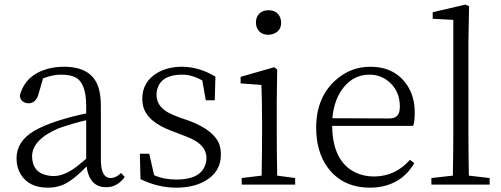

<svg xmlns="http://www.w3.org/2000/svg" viewBox="-20 -823 2234 856"><path d="M364.3 -115.2V-287.1Q305.7 -273.4 241.2 -251Q125 -201.2 123 -127.9Q123 -54.7 191.4 -41Q204.1 -38.1 218.8 -38.1Q267.6 -38.1 324.2 -82Q341.8 -95.7 364.3 -115.2ZM519.5 -51.8 536.1 -34.2Q502.9 11.7 454.1 11.7Q385.7 11.7 369.1 -63.5Q367.2 -72.3 366.2 -81.1Q298.8 -11.7 252.9 3.9Q225.6 13.7 193.4 13.7Q108.4 13.7 72.3 -45.9Q53.7 -77.1 53.7 -117.2Q53.7 -192.4 131.8 -239.3Q168.9 -260.7 225.6 -280.3Q293 -302.7 364.3 -317.4V-349.6Q364.3 -452.1 317.4 -477.5Q293 -490.2 251 -490.2Q214.8 -490.2 171.9 -473.6L151.4 -402.3Q139.6 -363.3 107.4 -362.3Q72.3 -364.3 68.4 -396.5Q91.8 -487.3 190.4 -515.6Q225.6 -525.4 265.6 -525.4Q388.7 -525.4 418.9 -433.6Q429.7 -398.4 429.7 -349.6V-112.3Q429.7 -37.1 464.8 -30.3Q469.7 -29.3 475.6 -29.3Q498 -30.3 519.5 -51.8Z M781.2 -298.8 824.2 -284.2Q937.5 -241.2 959 -175.8Q964.8 -156.2 964.8 -133.8Q964.8 -54.7 891.6 -14.6Q839.8 13.7 765.6 13.7Q684.6 13.7 606.4 -24.4L603.5 -137.7H645.5L667 -42Q710 -22.5 766.6 -22.5Q871.1 -22.5 894.5 -85.9Q900.4 -101.6 900.4 -118.2Q900.4 -167 848.6 -196.3Q827.1 -209 793.9 -220.7L745.1 -239.3Q635.7 -280.3 618.2 -349.6Q614.3 -365.2 614.3 -381.8Q614.3 -459 682.6 -499Q728.5 -525.4 793 -525.4Q869.1 -524.4 940.4 -481.4L937.5 -376H897.5L881.8 -464.8Q835 -490.2 792 -490.2Q703.1 -490.2 682.6 -430.7Q677.7 -417 677.7 -401.4Q677.7 -351.6 726.6 -323.2Q747.1 -311.5 781.2 -298.8Z M1176.8 -668Q1138.7 -668 1125 -700.2Q1121.1 -710 1121.1 -721.7Q1121.1 -761.7 1156.2 -774.4Q1167 -777.3 1176.8 -777.3Q1215.8 -777.3 1229.5 -744.1Q1233.4 -733.4 1233.4 -721.7Q1233.4 -684.6 1198.2 -671.9Q1187.5 -668 1176.8 -668ZM1215.8 -40 1295.9 -29.3V0H1057.6V-29.3L1146.5 -40Q1148.4 -149.4 1148.4 -226.6V-282.2Q1148.4 -366.2 1145.5 -444.3L1052.7 -451.2V-480.5L1203.1 -523.4L1215.8 -512.7L1213.9 -376V-226.6Q1213.9 -149.4 1215.8 -40Z M1461.9 -295.9 1715.8 -294.9Q1757.8 -294.9 1761.7 -334Q1762.7 -340.8 1762.7 -347.7Q1762.7 -419.9 1710 -461.9Q1673.8 -490.2 1627 -490.2Q1549.8 -490.2 1502 -419.9Q1467.8 -368.2 1461.9 -295.9ZM1822.3 -261.7H1460.9Q1462.9 -102.5 1565.4 -53.7Q1602.5 -36.1 1648.4 -36.1Q1743.2 -37.1 1807.6 -110.4L1827.1 -95.7Q1772.5 -2 1663.1 11.7Q1646.5 13.7 1630.9 13.7Q1505.9 13.7 1439.5 -78.1Q1389.6 -148.4 1389.6 -253.9Q1389.6 -388.7 1477.5 -466.8Q1543.9 -525.4 1630.9 -525.4Q1738.3 -525.4 1793.9 -445.3Q1829.1 -392.6 1829.1 -322.3Q1829.1 -282.2 1822.3 -261.7Z M2070.3 -40 2163.1 -29.3V0H1903.3V-29.3L1999 -40Q2001 -157.2 2001 -226.6V-734.4L1909.2 -739.3V-768.6L2055.7 -802.7L2071.3 -794.9L2068.4 -640.6V-226.6Q2068.4 -156.2 2070.3 -40Z"/></svg>

Font: GenYoMin JP Light
Style: Regular
Weight: 300
Version: Version 1.001;PS 1;hotconv 16.6.51;makeotf.lib2.5.65220 DEVE